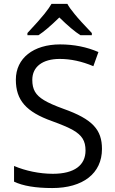

<svg xmlns="http://www.w3.org/2000/svg" viewBox="-20 -951 589 981"><path d="M120.1 -771V-782.2C161.6 -826.7 190.4 -858.9 207 -879.9C223.6 -900.9 235.8 -918 243.2 -931.2H324.2C331.5 -917.5 343.8 -899.9 361.8 -878.4C379.4 -856.4 408.7 -824.7 449.2 -782.2V-771H391.1C362.3 -789.1 326.7 -819.3 283.2 -861.8C238.8 -818.4 203.1 -788.1 176.3 -771ZM51.8 -103C110.4 -78.1 182.1 -63 250 -63C360.8 -63 417 -107.4 417 -182.1C417 -231.4 398.9 -259.8 352.5 -286.6C329.1 -299.8 293.5 -314.9 246.1 -332C113.3 -379.4 61 -439 61 -543.9C61 -653.8 150.9 -724.1 287.1 -724.1C357.9 -724.1 423.3 -710.9 482.9 -685.1L457 -612.8C397.9 -637.7 340.8 -649.9 285.2 -649.9C197.3 -649.9 145 -609.9 145 -543C145 -493.7 161.6 -465.3 205.1 -439C226.6 -425.8 259.8 -411.1 304.2 -395C454.1 -341.8 501 -287.6 501 -189.9C501 -64.5 403.3 9.8 247.1 9.8C162.6 9.8 97.2 -1 51.8 -22.9Z"/></svg>

Font: OpenSansEmoji
Style: Regular
Weight: 400
Foundry: MorbZ
Version: Version 1.000;PS 001.000;hotconv 1.0.70;makeotf.lib2.5.58329